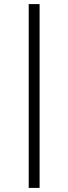

<svg xmlns="http://www.w3.org/2000/svg" viewBox="-20 -743 333 936"><path d="M120 173V-723H173V173Z"/></svg>

Font: Archivo Expanded Thin
Style: Regular
Weight: 250
Width: 7
Designer: Hector Gatti
Foundry: Omnibus-Type
Version: Version 2.001